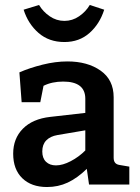

<svg xmlns="http://www.w3.org/2000/svg" viewBox="-20 -742 563 772"><path d="M500 -72V0H338L329 -63Q291 -26 252.5 -8Q214 10 169 10Q106 10 69.5 -25.5Q33 -61 33 -124Q33 -185 72 -224.5Q111 -264 182 -272L323 -288V-345Q323 -414 234 -414Q189 -414 155 -397L142 -331H67L58 -451Q99 -469 151 -482Q203 -495 251 -495Q332 -495 384.5 -458Q437 -421 437 -351V-108Q437 -95 442.5 -88Q448 -81 459 -79ZM323 -137V-218L211 -199Q182 -194 166 -177.5Q150 -161 150 -133Q150 -106 165 -91.5Q180 -77 205 -77Q232 -77 264.5 -94Q297 -111 323 -137ZM75 -703 137 -722Q153 -695 180 -676.5Q207 -658 239 -658Q271 -658 298 -676.5Q325 -695 341 -722L399 -703Q381 -646 340 -609.5Q299 -573 239 -573Q177 -573 135 -609.5Q93 -646 75 -703Z"/></svg>

Font: Enriqueta SemiBold
Style: Regular
Weight: 600
Designer: Viviana Monsalve, Gustavo Ibarra
Foundry: 72Puntos
Version: Version 2.000